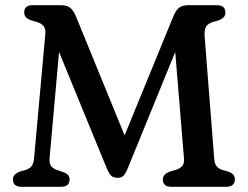

<svg xmlns="http://www.w3.org/2000/svg" viewBox="-20 -720 955 740"><path d="M483.3 -142 433.3 -132.4 646.6 -653.4Q656.9 -679.5 669.6 -689.7Q682.3 -700 706 -700H815.6Q832.5 -700 840.7 -692.7Q848.8 -685.4 848.8 -672.4Q848.8 -660.6 842.2 -653.6Q835.6 -646.6 824.4 -642.2L802.4 -635.8Q782.7 -630.2 774.7 -618.2Q766.6 -606.3 769 -575.4L805.6 -108.7Q807.4 -87.7 815.5 -78.5Q823.5 -69.2 840 -64.2L862 -57.8Q872.8 -53.8 879 -47Q885.2 -40.2 885.2 -28.8Q885.2 -15.6 877.1 -7.8Q868.9 0 852 0H640.8Q624.2 0 615.9 -7.3Q607.6 -14.6 607.6 -27.6Q607.6 -38.6 613.8 -45.7Q620 -52.8 632.2 -57.8L654.2 -64.2Q671.7 -69.4 681.2 -79Q690.7 -88.6 689.2 -108.4L648.4 -603.6L690.1 -604.6L473.7 -74.6Q464.2 -50.2 455.5 -42.4Q446.8 -34.6 433.8 -34.6Q424.3 -34.6 417 -37.4Q409.6 -40.3 403.1 -49.3Q396.6 -58.3 389.3 -76.6L173.3 -603.2L215.8 -612.6L171.2 -110.8Q169.2 -88.4 178 -78.6Q186.7 -68.7 205.8 -62.6L227.8 -55.2Q237.2 -51.4 242.7 -45.1Q248.2 -38.8 248.2 -28.4Q248.2 -15 240.1 -7.5Q231.9 0 215 0H63Q46.4 0 38.1 -7.3Q29.8 -14.6 29.8 -27.6Q29.8 -40.4 37 -47.1Q44.2 -53.8 56.4 -58.8L76.4 -64.2Q93.4 -69 101.5 -79.3Q109.6 -89.5 111.4 -110.8L154.9 -591.6Q156.4 -609.9 147.3 -620.3Q138.3 -630.8 119.9 -635.8L97.9 -642.2Q86.5 -646.6 79.9 -653.6Q73.3 -660.6 73.3 -672.4Q73.3 -700 106.5 -700H214.9Q239 -700 251.7 -689Q264.3 -678.1 273.9 -654Z"/></svg>

Font: Fraunces SuperSoft
Style: Regular
Weight: 900
Version: Version 1.000;[b76b70a41]